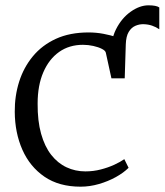

<svg xmlns="http://www.w3.org/2000/svg" viewBox="-20 -691 619 722"><path d="M449 -396.5 407 -414 399.5 -484Q395 -538.5 416.2 -580.8Q437.5 -623 471.5 -647Q505.5 -671 538 -671Q568 -671 579 -663V-581Q566.5 -589.5 552 -594.5Q537.5 -599.5 520 -600Q504.5 -600.5 489.2 -594Q474 -587.5 464 -571Q454 -554.5 453 -524ZM283 11Q202 11 147.2 -26.5Q92.5 -64 64.2 -127.8Q36 -191.5 35.5 -270.5Q35 -330 52 -383.8Q69 -437.5 103.5 -479.2Q138 -521 190.2 -545Q242.5 -569 313 -569Q342 -569 369.2 -563.8Q396.5 -558.5 418.2 -551.5Q440 -544.5 452.5 -539L448.5 -396.5H399L378 -492.5Q376.5 -500.5 363.2 -507.2Q350 -514 331 -518.2Q312 -522.5 292 -522.5Q240.5 -522.5 202.5 -495.8Q164.5 -469 143 -419.5Q121.5 -370 121.5 -301.5Q121 -236.5 134.5 -188.2Q148 -140 172.5 -108.8Q197 -77.5 230 -62Q263 -46.5 301 -46.5Q331.5 -46.5 359.2 -53.8Q387 -61 409.8 -71.5Q432.5 -82 447.5 -92.5L463.5 -60Q445 -41.5 415.8 -25.2Q386.5 -9 352 1Q317.5 11 283 11Z"/></svg>

Font: Merriweather 20pt Light
Style: Regular
Weight: 300
Version: Version 2.100